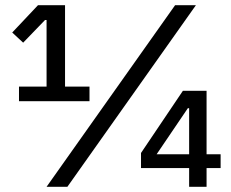

<svg xmlns="http://www.w3.org/2000/svg" viewBox="-20 -718 889 738"><path d="M774 0V-72H828V-125H774V-369H683L522 -130V-72H707V0ZM707 -125H582L702 -302H707ZM239 0 733 -698H653L159 0ZM324 -329V-385H230V-698H126L27 -593L69 -554L153 -641H159V-385H53V-329Z"/></svg>

Font: IBM Plex Devanagari Text
Style: Regular
Weight: 450
Designer: Mike Abbink, Paul van der Laan, Pieter van Rosmalen, Erin McLaughlin
Foundry: Bold Monday
Version: Version 1.0